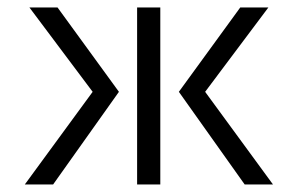

<svg xmlns="http://www.w3.org/2000/svg" viewBox="-20 -490 791 510"><path d="M344.2 -470.2H405.8V0H344.2ZM45.9 0 226.1 -246.1 58.1 -470.2H132.8L295.9 -246.1L121.1 0ZM455.1 -246.1 618.2 -470.2H692.9L524.9 -246.1L705.1 0H629.9Z"/></svg>

Font: Kreadon
Style: Regular
Weight: 400
Designer: kohakuno
Foundry: StudioGnu
Version: Version 1.000;Glyphs 3.1.2 (3151)